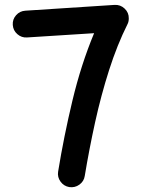

<svg xmlns="http://www.w3.org/2000/svg" viewBox="-20 -717 582 792"><path d="M32.7 -614.3Q31.2 -637.2 46.4 -654.3Q61.5 -671.4 84.5 -672.9L452.6 -696.8Q476.6 -698.2 494.1 -681.6Q511.7 -665 511.2 -641.1Q511.2 -627 505.9 -617.2Q463.4 -532.2 430.2 -428.5Q397 -324.7 372.3 -212.6Q347.7 -100.6 329.6 8.8Q326.2 31.2 307.4 44.7Q288.6 58.1 265.6 54.7Q243.2 50.8 229.7 32.2Q216.3 13.7 219.7 -8.8Q243.2 -153.3 278.8 -302.2Q314.5 -451.2 368.2 -580.1L91.3 -562.5Q68.8 -561 51.5 -576.2Q34.2 -591.3 32.7 -614.3Z"/></svg>

Font: Mikhak SemiBold
Style: Regular
Weight: 600
Designer: Amin Abedi
Version: Version 3.3